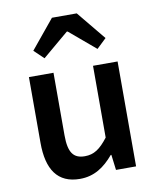

<svg xmlns="http://www.w3.org/2000/svg" viewBox="-84 -808 725 885"><g transform="rotate(-10 278.0 -365.0)"><path d="M68 -491V-183C68 -59 114 12 219 12C286 12 334 -21 377 -72H380L389 0H483V-491H368V-155C331 -107 302 -87 259 -87C206 -87 183 -117 183 -198V-491ZM154 -564 276 -667H280L402 -564L447 -607L336 -742H220L109 -607Z"/></g></svg>

Font: DAIFUKU Sans Semibold
Style: Regular
Weight: 600
Designer: Original font ‘Source Sans 3’ : Paul D. Hunt
Foundry: Daifuku
Version: Version 1.000